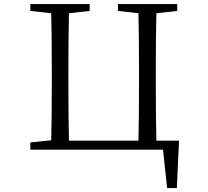

<svg xmlns="http://www.w3.org/2000/svg" viewBox="-20 -749 1040 961"><path d="M131.8 0V-36.1L236.3 -46.9Q239.3 -155.3 239.3 -336.9V-391.6Q239.3 -576.2 236.3 -682.6L131.8 -694.3V-728.5H428.7V-694.3L325.2 -682.6Q322.3 -574.2 322.3 -391.6V-336.9Q322.3 -153.3 325.2 -44.9H672.9Q675.8 -154.3 675.8 -336.9V-391.6Q675.8 -576.2 672.9 -682.6L570.3 -694.3V-728.5H867.2V-694.3L762.7 -682.6Q759.8 -574.2 759.8 -391.6V-336.9Q759.8 -153.3 762.7 -44.9H876L865.2 192.4H816.4L795.9 0Z"/></svg>

Font: GenEi Koburi Mincho v6
Style: Regular
Weight: 400
Designer: o_tamon (Modified)
Foundry: o_tamon / Adobe Systems Incorporated
Version: Version 6.1